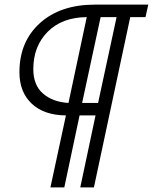

<svg xmlns="http://www.w3.org/2000/svg" viewBox="-20 -730 661 830"><path d="M390 -710H621L609 -656H543L386 80H327L393 -231H324L258 80H198L265 -231Q170 -232 117 -282Q64 -332 64 -418Q64 -550 152.5 -630Q241 -710 390 -710ZM276 -285 355 -656Q248 -655 186 -592.5Q124 -530 124 -431Q124 -362 166 -325.5Q208 -289 276 -285ZM484 -656H415L335 -285H404Z"/></svg>

Font: Raleway-v4020
Style: Italic
Weight: 400
Italic angle: -12°
Designer: Matt McInerney, Pablo Impallari, Rodrigo Fuenzalida
Foundry: Matt McInerney, Pablo Impallari, Rodrigo Fuenzalida
Version: Version 4.020;PS 004.020;hotconv 1.0.88;makeotf.lib2.5.64775